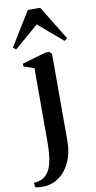

<svg xmlns="http://www.w3.org/2000/svg" viewBox="-152 -812 546 1096"><g transform="rotate(-10 121.0 -264.0)"><path d="M3.5 241Q-7 241 -15.8 240.2Q-24.5 239.5 -31 238.5Q-37.5 237.5 -39.5 237L-43.5 210Q-34.5 210 -17.5 206.5Q-0.5 203 13 194.5Q33 181.5 46.5 158Q60 134.5 66.8 92.8Q73.5 51 73.5 -17.5V-434L13 -454V-470.5L151 -510.5H172.5L186.5 -497.5V4.5Q186.5 60 172 103.8Q157.5 147.5 132.2 178.2Q107 209 74 225Q41 241 3.5 241ZM-11 -557 -27.5 -570 93.5 -767.5H165.5L286.5 -570L270 -557L129.5 -677.5Z"/></g></svg>

Font: Merriweather 144pt SemiBold
Style: Regular
Weight: 600
Version: Version 2.100